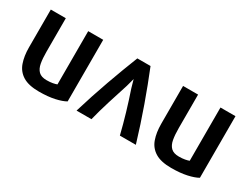

<svg xmlns="http://www.w3.org/2000/svg" viewBox="-55 -949 1782 1374"><g transform="rotate(30 836.0 -262.0)"><path d="M503 -25V-534H379V-94Q367 -89 345.5 -85Q324 -81 296 -81Q252 -81 230 -102.5Q208 -124 201 -163.5Q194 -203 194 -257V-534H70V-222Q70 -150 89 -96Q108 -42 156 -12.5Q204 17 289 17Q363 17 417.5 5Q472 -7 503 -25Z M591 0H714Q734 -80 761 -166.5Q788 -253 814 -333Q819 -352 824.5 -371.5Q830 -391 832 -400Q834 -392 840 -371.5Q846 -351 851 -333Q878 -254 903.5 -168Q929 -82 949 0H1081Q1037 -146 988.5 -282Q940 -418 890 -541H781Q733 -420 684 -283Q635 -146 591 0Z M1596 -25V-534H1472V-94Q1460 -89 1438.5 -85Q1417 -81 1389 -81Q1345 -81 1323 -102.5Q1301 -124 1294 -163.5Q1287 -203 1287 -257V-534H1163V-222Q1163 -150 1182 -96Q1201 -42 1249 -12.5Q1297 17 1382 17Q1456 17 1510.5 5Q1565 -7 1596 -25Z"/></g></svg>

Font: Repo DemiBold
Style: Regular
Weight: 600
Designer: Stefan Peev
Foundry: Context Ltd
Version: Version 1.502